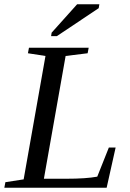

<svg xmlns="http://www.w3.org/2000/svg" viewBox="-32 -878 608 898"><path d="M173.3 -42H277.8Q370.6 -42 422.9 -51.8L477.1 -188H508.8L466.8 0H-11.7L-6.8 -25.9L78.6 -39.1L180.7 -616.2L98.6 -628.9L103.5 -654.8H382.8L377.9 -628.9L274.9 -616.2ZM207 -709 209.5 -725.1 328.6 -857.9H432.6L429.7 -839.8L233.9 -709Z"/></svg>

Font: Tinos
Style: Italic
Weight: 400
Italic angle: -16.333°
Designer: Steve Matteson
Foundry: Monotype Imaging Inc.
Version: Version 1.32